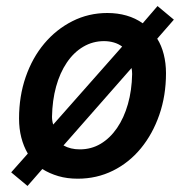

<svg xmlns="http://www.w3.org/2000/svg" viewBox="-20 -578 604 635"><path d="M71 37 17 -8 72 -70Q58 -94 50.5 -123Q43 -152 43 -186Q43 -260 65 -323.5Q87 -387 126.5 -434Q166 -481 219.5 -508Q273 -535 335 -535Q369 -535 398.5 -526.5Q428 -518 452 -501L501 -558L555 -513L500 -450Q514 -428 521.5 -398.5Q529 -369 529 -336Q529 -262 507 -198.5Q485 -135 446 -87.5Q407 -40 353.5 -13.5Q300 13 237 13Q202 13 173 4.5Q144 -4 120 -19ZM244 -84Q282 -84 313 -102.5Q344 -121 367 -154.5Q390 -188 403 -233.5Q416 -279 417 -333Q417 -338 416.5 -343.5Q416 -349 415 -353L190 -97Q213 -84 244 -84ZM156 -166 384 -424Q372 -433 356.5 -437.5Q341 -442 324 -442Q287 -442 255.5 -423.5Q224 -405 201 -371Q178 -337 165.5 -291.5Q153 -246 152 -192Q152 -185 153 -178.5Q154 -172 156 -166Z"/></svg>

Font: Ubuntu Sans SemiBold
Style: Italic
Weight: 600
Italic angle: -13.5°
Designer: Dalton Maag Ltd
Foundry: Dalton Maag Ltd
Version: Version 1.006